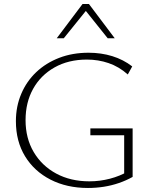

<svg xmlns="http://www.w3.org/2000/svg" viewBox="-20 -927 760 954"><path d="M417 7Q312 7 231 -34.5Q150 -76 104.5 -150.5Q59 -225 59 -325Q59 -398 85.5 -460.5Q112 -523 160 -568.5Q208 -614 274 -639.5Q340 -665 420 -665Q483 -665 538 -648Q593 -631 637 -597L615 -557Q571 -596 519.5 -613.5Q468 -631 412 -631Q320 -631 251 -592Q182 -553 144.5 -485.5Q107 -418 107 -330Q107 -240 147.5 -171.5Q188 -103 259.5 -64.5Q331 -26 424 -26Q476 -26 526 -39Q576 -52 619 -77L597 -48V-255H429V-289H639V-48Q607 -30 570.5 -17.5Q534 -5 495.5 1Q457 7 417 7ZM515 -737 399 -882 390 -907H422L550 -737ZM262 -737 390 -907H422L414 -882L297 -737Z"/></svg>

Font: Ysabeau SC ExtraLight
Style: Regular
Weight: 250
Designer: Christian Thalmann (Catharsis Fonts)
Version: Version 2.001;gftools[0.9.30]; featfreeze: smcp